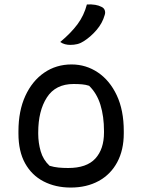

<svg xmlns="http://www.w3.org/2000/svg" viewBox="-20 -833 640 864"><path d="M302 -543Q367 -543 420.5 -507Q474 -471 505.5 -404Q537 -337 537 -243V-233Q537 -158 507.5 -103Q478 -48 424 -18.5Q370 11 298 11Q230 11 176.5 -16.5Q123 -44 93 -98Q63 -152 63 -232V-242Q63 -334 94 -401.5Q125 -469 179 -506Q233 -543 302 -543ZM311 -455Q230 -455 191 -394.5Q152 -334 152 -237V-231Q152 -191 163 -152.5Q174 -114 203 -87Q223 -81 243 -79Q263 -77 287 -77Q370 -77 409 -119.5Q448 -162 448 -237V-243Q448 -309 432 -361Q416 -413 381 -447Q366 -452 349 -453.5Q332 -455 311 -455ZM371 -813Q413 -815 437 -802Q448 -797 451.5 -786.5Q455 -776 451 -765Q441 -729 414.5 -698Q388 -667 356 -647Q342 -638 327.5 -634.5Q313 -631 296 -631Q284 -631 272.5 -634Q261 -637 251 -644Q299 -684 328.5 -723.5Q358 -763 371 -813Z"/></svg>

Font: Recursive Mn Csl St
Style: Regular
Weight: 400
Monospace: yes
Version: Version 1.079;hotconv 1.0.112;makeotfexe 2.5.65598; ttfautoh